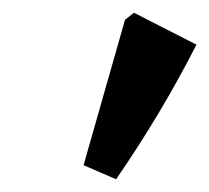

<svg xmlns="http://www.w3.org/2000/svg" viewBox="-20 -814 328 301"><path d="M162 -533 111 -555 176 -783 190 -794 288 -744Q233 -636 162 -533Z"/></svg>

Font: Piazzolla SC
Style: Bold Italic
Weight: 700
Italic angle: -11.3°
Designer: Juan Pablo del Peral
Foundry: Huerta Tipografica
Version: Version 1.330